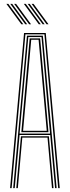

<svg xmlns="http://www.w3.org/2000/svg" viewBox="-20 -970 360 990"><path d="M32 0 104 -800H216L288 0H280L209 -793H111L40 0ZM64 0 88 -267.5H232L256 0H248L225 -260.5H95L72 0ZM48 0 119 -786H201L272 0H264L239 -274H81L56 0ZM81 -281H238L218 -506.8L194 -779H126L101.5 -506.8ZM90 -288.5 109.5 -506.8 133 -772H187L210.5 -506.8L230 -288.5ZM99 -295.5H221L202.2 -506.8L179 -765H141L118 -506.8ZM130 -845 53 -950H63L140 -845ZM90 -845 13 -950H23L100 -845ZM110 -845 33 -950H43L120 -845ZM220 -845 143 -950H153L230 -845ZM180 -845 103 -950H113L190 -845ZM200 -845 123 -950H133L210 -845Z"/></svg>

Font: Big Shoulders Inline Text Thin Thin
Style: Regular
Weight: 250
Version: Version 2.002